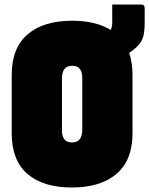

<svg xmlns="http://www.w3.org/2000/svg" viewBox="-20 -812 662 852"><path d="M300 -720Q405 -720 471 -679Q478 -691 478 -712V-792H606Q622 -792 622 -776V-714Q622 -678 617 -655.5Q612 -633 598.5 -616.5Q585 -600 559 -581Q556 -579 553 -577Q568 -534 568 -480V-220Q568 -101 497 -40.5Q426 20 299 20Q171 20 101.5 -40.5Q32 -101 32 -220V-480Q32 -599 102.5 -659.5Q173 -720 300 -720ZM255 -231Q255 -216 259 -206Q263 -196 269 -190Q279 -180 300 -180Q345 -180 345 -236V-469Q345 -484 341 -494Q337 -504 331 -510Q321 -520 300 -520Q255 -520 255 -464Z"/></svg>

Font: Recursive Mn Lnr St XBk
Style: Regular
Weight: 1000
Monospace: yes
Version: Version 1.079;hotconv 1.0.112;makeotfexe 2.5.65598; ttfautoh